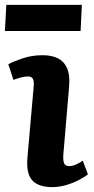

<svg xmlns="http://www.w3.org/2000/svg" viewBox="-28 -752 385 786"><path d="M110 -399Q112 -420 106.5 -429.5Q101 -439 87 -439Q74 -439 60 -435.5Q46 -432 27 -425L6 -489Q26 -500 64 -513Q102 -526 147 -526Q183 -526 208.5 -513.5Q234 -501 246.5 -473Q259 -445 255 -399L231 -116Q230 -95 234.5 -83.5Q239 -72 255 -72Q268 -72 282 -78Q296 -84 311 -94L332 -38Q319 -28 295.5 -15.5Q272 -3 243 5.5Q214 14 186 14Q146 14 122 0.5Q98 -13 89.5 -39.5Q81 -66 84 -103ZM-2 -732H307L302 -625H-8Z"/></svg>

Font: Literata
Style: Bold Italic
Weight: 700
Italic angle: -2°
Designer: Latin by Veronika Burian and Jose Scaglione. Greek by Irene Vlachou. Cyrillic by Vera Evstafieva
Foundry: TypeTogether
Version: Version 3.103;gftools[0.9.29]